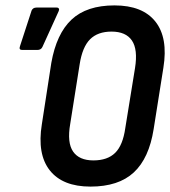

<svg xmlns="http://www.w3.org/2000/svg" viewBox="-20 -683 630 711"><path d="M315 8Q212 8 164.5 -52Q117 -112 135 -223L170 -450Q189 -558 245 -610.5Q301 -663 404 -663Q508 -663 555.5 -603Q603 -543 585 -432L549 -205Q532 -97 475.5 -44.5Q419 8 315 8ZM326 -89Q378 -89 406.5 -117Q435 -145 444 -209L480 -431Q491 -500 468.5 -533Q446 -566 393 -566Q342 -566 313.5 -537.5Q285 -509 275 -445L240 -224Q228 -155 250.5 -122Q273 -89 326 -89ZM62 -498Q49 -498 54 -512L97 -644Q102 -655 115 -655H190Q196 -655 198 -651Q200 -647 197 -641L137 -509Q132 -498 118 -498Z"/></svg>

Font: Sofia Sans Condensed
Style: Bold Italic
Weight: 700
Italic angle: -9°
Version: Version 4.100